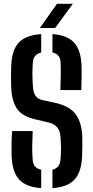

<svg xmlns="http://www.w3.org/2000/svg" viewBox="-20 -988 494 1016"><path d="M257.5 7.5V-90Q296 -99 300 -142Q303 -171 302.8 -203.2Q302.5 -235.5 300 -264.5Q296.5 -325.5 238.5 -339.5L164.5 -357Q94.5 -373.5 67.8 -415.8Q41 -458 39 -533Q38 -560 38.2 -586.2Q38.5 -612.5 39.5 -640Q42.5 -723 79.2 -762.5Q116 -802 198 -807.5V-710Q157.5 -701 154 -658.5Q151.5 -626.5 151.5 -595.8Q151.5 -565 154 -533Q155.5 -501 166.8 -482.8Q178 -464.5 204.5 -458.5L271.5 -444Q348.5 -427 380.5 -383.5Q412.5 -340 415.5 -264.5Q416 -240 415.8 -212.5Q415.5 -185 414.5 -161Q411 -77.5 374.5 -37.8Q338 2 257.5 7.5ZM299.5 -511.5Q301 -551.5 301.5 -587.5Q302 -623.5 300.5 -658.5Q299 -701.5 257.5 -710.5V-807.5Q336 -802 372.2 -762.5Q408.5 -723 411.5 -639.5Q412.5 -613 412 -579Q411.5 -545 410 -511.5ZM198 7.5Q118 2 81.5 -37.8Q45 -77.5 41.5 -161Q40.5 -194.5 41 -227.5Q41.5 -260.5 44.5 -294.5H153Q151 -254 150.5 -215.8Q150 -177.5 153 -142Q155.5 -98.5 198 -90ZM191 -840 281.5 -968H365.5L272 -840Z"/></svg>

Font: Big Shoulders Stencil Text
Style: Bold
Weight: 700
Designer: Patric King
Foundry: XO Type Co
Version: Version 1.000